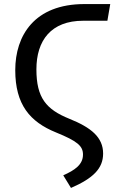

<svg xmlns="http://www.w3.org/2000/svg" viewBox="-20 -709 582 944"><path d="M255 -58C361 -15 388 9 388 51C388 101 347 128 291 153L329 215C437 168 487 120 487 46C487 -34 428 -82 321 -125C207 -171 159 -228 159 -368C159 -510 231 -607 389 -607H508L522 -689H395C149 -689 55 -534 55 -364C55 -195 127 -110 255 -58Z"/></svg>

Font: FiraGO Unicode
Style: Regular
Weight: 400
Designer: bBox Type
Foundry: bBox Type GmbH
Version: Version 1.001;PS 001.001;hotconv 1.0.88;makeotf.lib2.5.64775